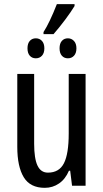

<svg xmlns="http://www.w3.org/2000/svg" viewBox="-20 -892 496 922"><path d="M391 0H326L317 -72H311Q294 -32 263.5 -11Q233 10 195 10Q125 10 94 -41Q63 -92 63 -187V-537H144V-202Q144 -131 160 -97Q176 -63 210 -63Q264 -63 287 -108Q310 -153 310 -251V-537H391ZM189 -738Q218 -783 253 -872H338V-863Q321 -835 293 -797.5Q265 -760 237 -728H189ZM112 -660Q112 -683 123 -695.5Q134 -708 152 -708Q170 -708 181.5 -695.5Q193 -683 193 -660Q193 -637 181.5 -624.5Q170 -612 152 -612Q134 -612 123 -624.5Q112 -637 112 -660ZM266 -660Q266 -683 277 -695.5Q288 -708 306 -708Q323 -708 335 -695.5Q347 -683 347 -660Q347 -637 335.5 -624.5Q324 -612 306 -612Q288 -612 277 -624.5Q266 -637 266 -660Z"/></svg>

Font: Noto Sans UI Cond
Style: Regular
Weight: 400
Width: 3
Designer: Monotype Design Team
Foundry: Monotype Imaging Inc.
Version: Version 1.001